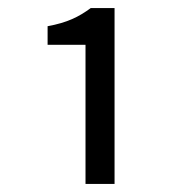

<svg xmlns="http://www.w3.org/2000/svg" viewBox="-20 -897 451 476"><path d="M192 -441H264V-877H205C175 -855 147 -841 98 -832V-786H192Z"/></svg>

Font: GenYoGothic2 TW R
Style: Regular
Weight: 400
Version: Version 2.100;PS 2.1;hotconv 16.6.51;makeotf.lib2.5.65220 DE